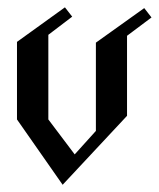

<svg xmlns="http://www.w3.org/2000/svg" viewBox="-20 -497 437 529"><path d="M397.4 -448.9 377.4 -474.7 244.2 -379.5V-136.3L185.8 -71.6L113.2 -167.9V-401.1L178.9 -451.1L158.9 -476.8L26.8 -381.6V-167.9L152.6 12.1L330 -177.9V-398.4Z"/></svg>

Font: MM Bagan
Style: Regular
Weight: 400
Designer: Khon Soe Zaw Thu
Version: Version 1.00 July 10, 2016, initial release